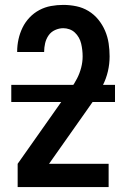

<svg xmlns="http://www.w3.org/2000/svg" viewBox="-20 -763 515 783"><path d="M52 0V-95L243 -366Q257 -385 270.5 -404Q284 -423 294.5 -443.5Q305 -464 311 -487Q317 -510 317 -533Q317 -546 315.5 -559Q314 -572 311 -585Q308 -598 301.5 -609.5Q295 -621 285.5 -630Q276 -639 263.5 -643.5Q251 -648 238 -648Q221 -648 204.5 -640.5Q188 -633 178 -618.5Q168 -604 164 -586.5Q160 -569 160 -552V-551H50V-553Q50 -578 55.5 -603Q61 -628 72 -650.5Q83 -673 100.5 -691.5Q118 -710 140.5 -722Q163 -734 188 -738.5Q213 -743 238 -743Q265 -743 291.5 -737.5Q318 -732 341 -718Q364 -704 381 -683Q398 -662 408.5 -637.5Q419 -613 423 -586.5Q427 -560 427 -533Q427 -502 420 -472Q413 -442 399 -414.5Q385 -387 368 -362Q351 -337 333 -312L180 -95H423V0ZM26 -347V-417H449V-347Z"/></svg>

Font: Iosevka QP
Style: Bold
Weight: 700
Designer: Belleve Invis
Foundry: Belleve Invis
Version: Version 20.0.0; ttfautohint (v1.8.4)